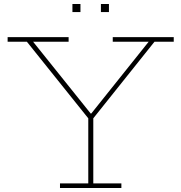

<svg xmlns="http://www.w3.org/2000/svg" viewBox="-20 -937 904 957"><path d="M750 -729 444 -346H421L114 -729H18V-752H322V-729H145L441 -360L419 -371H446L426 -360L721 -729H542V-752H846V-729ZM445 -365V-23H585V0H279V-23H420V-365ZM341 -917H381V-877H341ZM483 -917H523V-877H483Z"/></svg>

Font: Hepta Slab ExtraLight ExtraLight
Style: Regular
Weight: 250
Version: Version 1.102